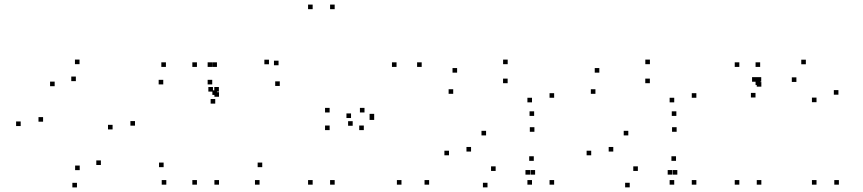

<svg xmlns="http://www.w3.org/2000/svg" viewBox="-20 -795 3760 837"><path d="M568.5 -247.2V-267.2H548.5V-247.2ZM326.7 -515.3V-535.3H306.7V-515.3ZM70.2 -245.5V-265.5H50.2V-245.5ZM315.5 22V2H295.5V22ZM167.8 -264.5V-284.5H147.8V-264.5ZM218.3 -419.2V-439.2H198.3V-419.2ZM310.7 -441.3V-461.3H290.7V-441.3ZM470.8 -230.8V-250.8H450.8V-230.8ZM419.8 -75.7V-95.7H399.8V-75.7ZM327.5 -53.3V-73.3H307.5V-53.3Z M838.5 -503.3V-523.3H818.5V-503.3ZM838.5 10V-10H818.5V10ZM934.7 10V-10H914.7V10ZM934.7 -373.2V-393.2H914.7V-373.2ZM925.8 -381.2V-401.2H905.8V-381.2ZM925.8 -503.3V-523.3H905.8V-503.3ZM1111.5 10V-10H1091.5V10ZM1123.2 -66.3V-86.3H1103.2V-66.3ZM693.3 -66.3V-86.3H673.3V-66.3ZM705 10V-10H685V10ZM905.2 -427V-447H885.2V-427ZM905.2 -503.3V-523.3H885.2V-503.3ZM703.3 -503.3V-523.3H683.3V-503.3ZM691.7 -427V-447H671.7V-427ZM1194.3 -510.5V-530.5H1174.3V-510.5ZM1152.5 -514.8V-534.8H1132.5V-514.8ZM934.2 -395.7V-415.7H914.2V-395.7ZM908.3 -395.7V-415.7H888.3V-395.7ZM918.3 -343.3V-363.3H898.3V-343.3ZM1199.7 -420.3V-440.3H1179.7V-420.3Z M1343 10V-10H1323V10ZM1439 10V-10H1419V10ZM1439 -755V-775H1419V-755ZM1343 -755V-775H1323V-755ZM1510.3 -280.5V-300.5H1490.3V-280.5ZM1569 -304.7V-324.7H1549V-304.7ZM1417 -304.7V-324.7H1397V-304.7ZM1417 -227.8V-247.8H1397V-227.8ZM1566 -227.8V-247.8H1546V-227.8ZM1517.5 -246.7V-266.7H1497.5V-246.7ZM1730.2 10V-10H1710.2V10ZM1850.7 10V-10H1830.7V10ZM1611.2 -272.2V-292.2H1591.2V-272.2ZM1611.2 -278.7V-298.7H1591.2V-278.7ZM1818.3 -503.3V-523.3H1798.3V-503.3ZM1708.7 -503.3V-523.3H1688.7V-503.3Z M2395.7 -368.8V-388.8H2375.7V-368.8ZM2193.2 -515.2V-535.2H2173.2V-515.2ZM1972.7 -478.3V-498.3H1952.7V-478.3ZM1955.7 -386V-406H1935.7V-386ZM2193 -432.3V-452.3H2173V-432.3ZM2299.2 -348.8V-368.8H2279.2V-348.8ZM2299.2 10V-10H2279.2V10ZM2395.7 10V-10H2375.7V10ZM2308.5 -289.7V-309.7H2288.5V-289.7ZM1937.3 -118V-138H1917.3V-118ZM2105.2 21.8V1.8H2085.2V21.8ZM2290.7 -33.7V-53.7H2270.7V-33.7ZM2312.7 -33.7V-53.7H2292.7V-33.7ZM2307 -93.8V-113.8H2287V-93.8ZM2140.7 -49.8V-69.8H2120.7V-49.8ZM2033.5 -134.3V-154.3H2013.5V-134.3ZM2099 -204.7V-224.7H2079V-204.7ZM2309.7 -220.5V-240.5H2289.7V-220.5Z M3015.7 -368.8V-388.8H2995.7V-368.8ZM2813.2 -515.2V-535.2H2793.2V-515.2ZM2592.7 -478.3V-498.3H2572.7V-478.3ZM2575.7 -386V-406H2555.7V-386ZM2813 -432.3V-452.3H2793V-432.3ZM2919.2 -348.8V-368.8H2899.2V-348.8ZM2919.2 10V-10H2899.2V10ZM3015.7 10V-10H2995.7V10ZM2928.5 -289.7V-309.7H2908.5V-289.7ZM2557.3 -118V-138H2537.3V-118ZM2725.2 21.8V1.8H2705.2V21.8ZM2910.7 -33.7V-53.7H2890.7V-33.7ZM2932.7 -33.7V-53.7H2912.7V-33.7ZM2927 -93.8V-113.8H2907V-93.8ZM2760.7 -49.8V-69.8H2740.7V-49.8ZM2653.5 -134.3V-154.3H2633.5V-134.3ZM2719 -204.7V-224.7H2699V-204.7ZM2929.7 -220.5V-240.5H2909.7V-220.5Z M3293.8 -424.2V-444.2H3273.8V-424.2ZM3293.8 -503.3V-523.3H3273.8V-503.3ZM3203 -503.3V-523.3H3183V-503.3ZM3203 10V-10H3183V10ZM3299 10V-10H3279V10ZM3299 -417.2V-437.2H3279V-417.2ZM3635 -382.2V-402.2H3615V-382.2ZM3493 -514.8V-534.8H3473V-514.8ZM3298.5 -438.7V-458.7H3278.5V-438.7ZM3278.5 -438.7V-458.7H3258.5V-438.7ZM3273.5 -370V-390H3253.5V-370ZM3451.8 -437.8V-457.8H3431.8V-437.8ZM3539.5 -349.5V-369.5H3519.5V-349.5ZM3539.5 10V-10H3519.5V10ZM3637 10V-10H3617V10Z"/></svg>

Font: Monaspace Argon Dots Var
Style: Regular
Weight: 400
Designer: Riley Cran and the Lettermatic Team
Version: Version 1.100 (Monaspace Argon Dots)